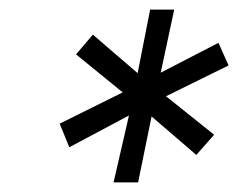

<svg xmlns="http://www.w3.org/2000/svg" viewBox="-20 -720 495 399"><path d="M216 -341 248 -480 124 -414 104 -463 235 -528 138 -607 173 -648 266 -568 292 -700H342L314 -569L434 -631L455 -584L325 -520L425 -440L388 -398L295 -478L267 -341Z"/></svg>

Font: Red Hat Text VF
Style: Italic
Weight: 300
Italic angle: -12°
Designer: Pentagram, MCKL
Foundry: Pentagram, MCKL
Version: Version 1.023